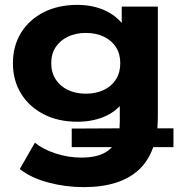

<svg xmlns="http://www.w3.org/2000/svg" viewBox="-20 -565 751 787"><path d="M323 202Q248 202 177.5 183Q107 164 61 128L123 20Q156 47 208 64Q260 81 314 81Q395 81 433 44Q436 41 439 38H274V-38L470 -39Q471 -52 471 -66V-130Q448 -106 417 -91Q364 -66 297 -66Q219 -66 159.5 -96.5Q100 -127 66.5 -181Q33 -235 33 -306Q33 -377 66.5 -431Q100 -485 159.5 -515Q219 -545 297 -545Q364 -545 417 -519Q453 -501 479 -471V-538H627V-90Q627 -63 625 -39H691V38H608Q589 93 550 130Q473 202 323 202ZM332 -181Q374 -181 406 -196.5Q438 -212 455.5 -240Q473 -268 473 -306Q473 -344 455.5 -371.5Q438 -399 406 -414.5Q374 -430 332 -430Q290 -430 258 -414.5Q226 -399 208 -371.5Q190 -344 190 -306Q190 -268 208 -240Q226 -212 258 -196.5Q290 -181 332 -181Z"/></svg>

Font: Montserrat Z
Style: Bold
Weight: 700
Designer: Julieta Ulanovsky
Foundry: Julieta Ulanovsky
Version: Version 8.000